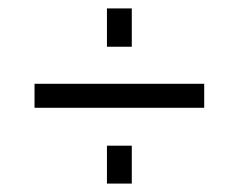

<svg xmlns="http://www.w3.org/2000/svg" viewBox="-20 -510 577 456"><path d="M234 -399V-490H293V-399ZM62 -254V-311H465V-254ZM234 -74V-164H293V-74Z"/></svg>

Font: Raleway
Style: Italic
Weight: 400
Italic angle: -12°
Designer: Matt McInerney, Pablo Impallari, Rodrigo Fuenzalida
Foundry: Matt McInerney, Pablo Impallari, Rodrigo Fuenzalida
Version: Version 4.026